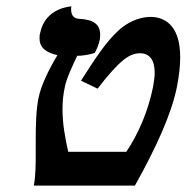

<svg xmlns="http://www.w3.org/2000/svg" viewBox="-20 -582 585 602"><path d="M101 -276C93.1 -238 92 -189 92 -143V-124V-119V-103C92 -67 92 -32 86 0H403C470 -120 518 -225 535 -311C542 -347 545 -377 545 -403C545 -508 491 -529 452 -529C413 -529 375 -509 350 -485C312 -450 278 -398 234 -329L286 -304C356 -395 387 -415 419 -415C449 -415 465 -394 465 -354C465 -342 463 -327 460 -310C444 -231 413 -161 376 -106H194C183 -153 176 -197 176 -239C176 -263 178 -285 183 -308C188 -335 206 -373 222 -407C238 -407 258 -410 277 -416C285 -430 290 -445 293 -458C294 -463 294 -469 294 -474C294 -506 272 -521 228 -523C211 -524 203 -534 203 -553C203 -556 203 -559 204 -562C204 -562 122 -559 106 -479C104 -473 104 -468 104 -462C104 -431 126 -417 160 -409C133 -364 109.1 -315 101 -276Z"/></svg>

Font: Linux Libertine O
Style: Bold Italic
Weight: 700
Italic angle: -11.5°
Designer: Philipp H. Poll
Foundry: Philipp H. Poll
Version: Version 4.1.0